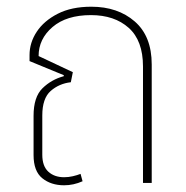

<svg xmlns="http://www.w3.org/2000/svg" viewBox="-20 -545 554 572"><path d="M171 7Q132 7 106 -14Q80 -35 80 -83V-200Q80 -256 106.5 -282Q133 -308 170 -318V-321L68 -363V-381Q68 -418 89.5 -450.5Q111 -483 152 -504Q193 -525 252 -525Q331 -525 381.5 -481Q432 -437 432 -353V0H406V-347Q406 -424 363.5 -462Q321 -500 251 -500Q178 -500 136.5 -464.5Q95 -429 95 -378L197 -330L191 -300Q156 -296 131 -274Q106 -252 106 -201V-84Q106 -50 124 -33.5Q142 -17 171 -17Q184 -17 197 -20Q210 -23 220 -27L226 -5Q199 7 171 7Z"/></svg>

Font: Noto Sans Thai UI SemCond Thin
Style: Regular
Weight: 100
Width: 4
Designer: Monotype Design Team
Foundry: Monotype Imaging Inc.
Version: Version 2.000